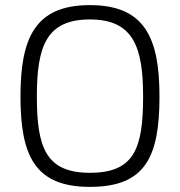

<svg xmlns="http://www.w3.org/2000/svg" viewBox="-20 -721 702 750"><path d="M331 9C546 9 603 -105 603 -344C603 -574 545 -701 331 -701C117 -701 60 -573 60 -344C60 -113 116 9 331 9ZM331 -46C158 -46 124 -147 124 -344C124 -540 161 -645 331 -645C500 -645 539 -539 539 -344C539 -140 504 -46 331 -46Z"/></svg>

Font: RazerF5 Light
Style: Regular
Weight: 300
Foundry: Razer Inc.
Version: Version 2